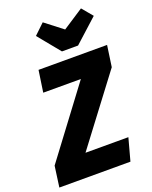

<svg xmlns="http://www.w3.org/2000/svg" viewBox="-198 -1040 895 1132"><g transform="rotate(-20 249.0 -474.5)"><path d="M-9 -131 311 -558H75L95 -694H525L506 -561L188 -140H457L419 0H-27ZM510 -882 363 -749H262L149 -887L214 -949L324 -864L454 -949Z"/></g></svg>

Font: Fira Sans Condensed ExtraBold
Style: Italic
Weight: 800
Width: 3
Italic angle: -8°
Designer: bBox Type GmbH & Carrois Corporate GbR & Edenspiekermann AG
Foundry: bBox Type GmbH & Carrois Corporate GbR & Edenspiekermann AG
Version: Version 4.301